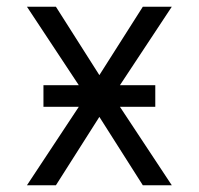

<svg xmlns="http://www.w3.org/2000/svg" viewBox="-20 -550 590 570"><path d="M60 0 214 -233H109V-297H214L60 -530H146L275 -327L404 -530H490L336 -297H441V-233H336L490 0H404L275 -203L146 0Z"/></svg>

Font: Lode Term
Style: Regular
Weight: 400
Monospace: yes
Designer: Belleve Invis
Foundry: Belleve Invis
Version: Version 29.2.0